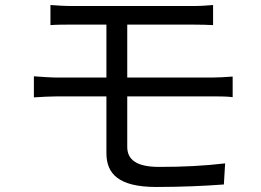

<svg xmlns="http://www.w3.org/2000/svg" viewBox="-20 -730 1040 765"><path d="M115 -426V-342C143 -344 184 -346 209 -346H404V-120C404 -38 452 15 603 15C698 15 794 11 872 5L877 -79C791 -69 709 -65 614 -65C522 -65 487 -95 487 -145V-346H826C848 -346 884 -346 907 -343V-425C885 -423 845 -421 824 -421H487V-632H747C782 -632 805 -631 829 -630V-710C807 -708 779 -706 747 -706C673 -706 342 -706 271 -706C237 -706 208 -708 181 -710V-630C208 -632 237 -632 271 -632H404V-421H209C183 -421 142 -424 115 -426Z"/></svg>

Font: Source Han Sans JP
Style: Regular
Weight: 400
Designer: Ryoko NISHIZUKA 西塚涼子 (kana, bopomofo & ideographs); Paul D. Hunt (Latin, Greek & Cyrillic); Sandoll Communications 산돌커뮤니
Foundry: Adobe
Version: Version 2.004;hotconv 1.0.118;makeotfexe 2.5.65603